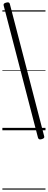

<svg xmlns="http://www.w3.org/2000/svg" viewBox="-20 -1097 403 1617"><path d="M331 75Q318 79 310.5 76Q303 73 300 63L11 -1050Q8 -1060 13.5 -1066Q19 -1072 32 -1075Q46 -1079 53.5 -1076Q61 -1073 63 -1063L352 50Q355 59 350 65Q345 71 331 75ZM0 490H363V500H0ZM0 -20H363V0H0ZM0 -505H363V-500H0ZM0 -1010H363V-1000H0Z"/></svg>

Font: Playwrite ES Deco Guides
Style: Regular
Weight: 400
Designer: Veronika Burian, José Scaglione
Foundry: TypeTogether
Version: Version 1.003